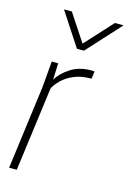

<svg xmlns="http://www.w3.org/2000/svg" viewBox="-119 -838 601 896"><g transform="rotate(15 181.5 -390.0)"><path d="M56 0H19L72 -403L83 -530H114L111 -450Q129 -482 171 -510Q213 -538 273 -538L288 -537L283 -501Q233 -501 198.5 -486Q164 -471 142.5 -450Q121 -429 110 -408ZM215 -618H181L75 -780H113L200 -648L321 -780H363Z"/></g></svg>

Font: Tanohe Sans ExtraLight
Style: Italic
Weight: 200
Designer: Village Type and Design LLC & Cristiano Sobral
Foundry: Cooper Hewitt Smithsonian Design Museum
Version: Version 1.00;September 29, 2021;FontCreator 13.0.0.2655 64-b